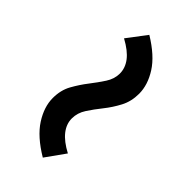

<svg xmlns="http://www.w3.org/2000/svg" viewBox="-7 -664 585 585"><g transform="rotate(-45 285.0 -371.5)"><path d="M383 -283Q350 -283 323.5 -297Q297 -311 274.5 -329Q252 -347 230.5 -361Q209 -375 185 -375Q161 -375 140 -358.5Q119 -342 101 -308L38 -353Q72 -410 111 -435Q150 -460 188 -460Q222 -460 248 -445.5Q274 -431 296.5 -413.5Q319 -396 340.5 -382Q362 -368 385 -368Q409 -368 430 -384Q451 -400 470 -435L532 -388Q498 -332 459.5 -307.5Q421 -283 383 -283Z"/></g></svg>

Font: Noto Sans SC Thin Medium
Style: Regular
Weight: 500
Version: Version 2.004-H2;hotconv 1.0.118;makeotfexe 2.5.65603